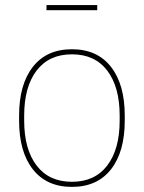

<svg xmlns="http://www.w3.org/2000/svg" viewBox="-20 -730 566 756"><path d="M55.2 -254.9V-274.9Q55.2 -397.5 109.4 -466.8Q163.6 -536.1 263.2 -536.1Q362.8 -536.1 417 -466.8Q471.2 -397.5 471.2 -274.9V-254.9Q471.2 -132.3 417 -63.2Q362.8 5.9 263.2 5.9Q163.6 5.9 109.4 -63.2Q55.2 -132.3 55.2 -254.9ZM451.2 -254.9V-274.9Q451.2 -387.7 402.3 -451.9Q353.5 -516.1 263.2 -516.1Q172.9 -516.1 124 -451.9Q75.2 -387.7 75.2 -274.9V-254.9Q75.2 -142.6 124 -78.4Q172.9 -14.2 263.2 -14.2Q353.5 -14.2 402.3 -78.4Q451.2 -142.6 451.2 -254.9ZM163.1 -689.9V-710H362.8V-689.9Z"/></svg>

Font: Cooper Hewitt
Style: Thin
Weight: 701
Designer: Village Type and Design LLC
Foundry: Cooper Hewitt Smithsonian Design Museum
Version: 1.000